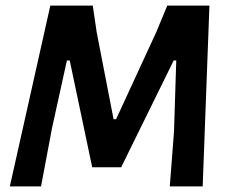

<svg xmlns="http://www.w3.org/2000/svg" viewBox="-20 -663 816 683"><path d="M725 -643 701 0H584L599 -195L607 -448H598L411 -68H308L228 -448H218L165 -207L126 0H15L159 -643H310L324 -548L384 -239H393L536 -549L575 -643Z"/></svg>

Font: Alegreya Sans SC
Style: Bold Italic
Weight: 700
Italic angle: -7°
Designer: Juan Pablo del Peral
Foundry: Huerta Tipografica
Version: Version 2.007